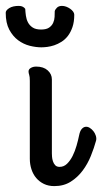

<svg xmlns="http://www.w3.org/2000/svg" viewBox="-67 -610 350 658"><path d="M110.8 -84Q110.8 -80.6 111.3 -73Q111.8 -65.4 114.3 -57.6Q116.7 -49.8 122.1 -43.9Q127.4 -38.1 137.2 -38.1Q151.9 -38.1 162.8 -48.8Q173.8 -59.6 181.9 -75.7Q189.9 -91.8 195.3 -110.6Q200.7 -129.4 204.1 -146Q207 -161.1 213.1 -168Q219.2 -174.8 226.3 -175.5Q233.4 -176.3 240.5 -171.9Q247.6 -167.5 253.2 -160.4Q258.8 -153.3 261.5 -144.5Q264.2 -135.7 262.2 -127.9Q255.4 -103 244.4 -75.7Q233.4 -48.3 216.3 -25.4Q199.2 -2.4 175.3 12.7Q151.4 27.8 119.1 27.8Q99.1 27.8 83.5 20.3Q67.9 12.7 57.1 0Q46.4 -12.7 40.8 -29.8Q35.2 -46.9 35.2 -65.9V-333Q35.2 -347.2 33 -353.5Q30.8 -359.9 30.8 -365.2Q30.8 -372.6 38.6 -377.2Q46.4 -381.8 57.1 -381.8Q82 -381.8 96.4 -368.9Q110.8 -356 110.8 -337.9ZM74.7 -447.8Q56.2 -447.8 34.9 -453.1Q13.7 -458.5 -4.6 -471.9Q-22.9 -485.4 -35.2 -508.3Q-47.4 -531.2 -47.4 -566.4Q-47.4 -574.7 -35.2 -582.3Q-22.9 -589.8 -2.4 -589.8Q5.9 -589.8 11.5 -586.7Q17.1 -583.5 19.5 -579.6Q20 -568.8 21.7 -556.4Q23.4 -543.9 28.8 -533.4Q34.2 -522.9 44.7 -515.9Q55.2 -508.8 73.7 -508.8Q91.8 -508.8 101.3 -515.4Q110.8 -522 115.2 -531.7Q119.6 -541.5 120.1 -552.2Q120.6 -563 120.6 -571.8Q122.1 -577.6 128.2 -583.7Q134.3 -589.8 145.5 -589.8Q152.3 -589.8 159.7 -587.2Q167 -584.5 173.3 -580.1Q179.7 -575.7 183.6 -570.3Q187.5 -564.9 187.5 -559.6Q187.5 -535.2 181.4 -517.3Q175.3 -499.5 165.8 -487.1Q156.2 -474.6 143.8 -466.8Q131.3 -459 118.9 -454.8Q106.4 -450.7 94.7 -449.2Q83 -447.8 74.7 -447.8Z"/></svg>

Font: Grand Hotel
Style: Regular
Weight: 400
Designer: Brian J. Bonislawsky & Jim Lyles for Astigmatic (AOETI)
Foundry: Astigmatic (AOETI)
Version: Version 001.000